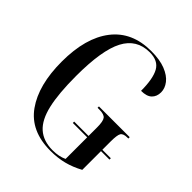

<svg xmlns="http://www.w3.org/2000/svg" viewBox="-201 -854 993 993"><g transform="rotate(45 295.5 -357.0)"><path d="M329 10Q184 10 114 -88.5Q44 -187 44 -358Q44 -532 118.5 -628Q193 -724 333 -724Q396 -724 437.5 -707.5Q479 -691 499.5 -664.5Q520 -638 520 -609Q520 -578 501 -559.5Q482 -541 441 -541Q441 -629 417.5 -671.5Q394 -714 332 -714Q237 -714 193 -630Q149 -546 149 -358Q149 -230 167 -151.5Q185 -73 226 -36.5Q267 0 335 0Q381 0 414 -16V-174H309V-184H414V-247Q414 -291 403 -305.5Q392 -320 357 -320H344V-330H569V-320H562Q532 -320 523.5 -305.5Q515 -291 515 -244V-184H577V-174H515V-37Q471 -13 426.5 -1.5Q382 10 329 10Z"/></g></svg>

Font: Noto Serif Display ExtraCondensed Medium
Style: Regular
Weight: 500
Width: 2
Designer: Monotype Design Team
Foundry: Monotype Imaging Inc.
Version: Version 2.009